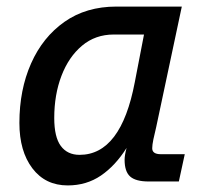

<svg xmlns="http://www.w3.org/2000/svg" viewBox="-20 -552 640 584"><path d="M186 12Q118 12 78.5 -40Q39 -92 39 -178Q39 -279 74.5 -359Q110 -439 176 -485.5Q242 -532 334 -532H533L455 -165Q450 -145 446.5 -128Q443 -111 443 -101Q443 -83 469 -83H542L524 0H432Q393 0 376 -15Q359 -30 359 -66Q359 -80 365 -102Q331 -48 287 -18Q243 12 186 12ZM222 -81Q348 -81 390 -302L418 -447H326Q270 -447 229.5 -413Q189 -379 167 -321.5Q145 -264 145 -193Q145 -135 165 -108Q185 -81 222 -81Z"/></svg>

Font: Geist Mono Medium
Style: Italic
Weight: 500
Italic angle: -12°
Monospace: yes
Designer: Basement.studio, Andrés Briganti, Mateo Zaragoza
Foundry: Basement.studio, Vercel, Andrés Briganti, Guido Ferreyra, Mateo Zaragoza
Version: Version 1.500; ttfautohint (v1.8.4.7-5d5b)